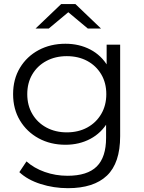

<svg xmlns="http://www.w3.org/2000/svg" viewBox="-20 -751 725 969"><path d="M323 198.7Q251.3 198.7 185.2 177.7Q119.1 156.7 77.6 117.8L113.7 63.6Q151.4 97.5 205.8 116.8Q260.3 136.1 320.7 136.1Q420.8 136.1 468.1 89.3Q515.4 42.5 515.4 -55.5V-185.8L525.4 -275.8L518.2 -366.4V-525.5H586.4V-63.6Q586.4 71.6 519.8 135.2Q453.2 198.7 323 198.7ZM310.3 -20.4Q234.9 -20.4 175.1 -52.9Q115.3 -85.4 80.7 -143Q46.1 -200.5 46.1 -275.8Q46.1 -351.5 80.7 -408.8Q115.3 -466.2 175.1 -498.2Q234.9 -530.2 310.3 -530.2Q379.9 -530.2 435.8 -501Q491.7 -471.9 525.1 -415.1Q558.4 -358.3 558.4 -275.8Q558.4 -193.7 525.1 -136.7Q491.7 -79.7 435.8 -50.1Q379.9 -20.4 310.3 -20.4ZM317.1 -83Q375.4 -83 420.3 -107.4Q465.1 -131.8 490.8 -175.5Q516.5 -219.1 516.5 -275.8Q516.5 -332.9 490.8 -376.1Q465.1 -419.3 420.3 -443.5Q375.4 -467.6 317.1 -467.6Q259.7 -467.6 214.3 -443.5Q169 -419.3 143.3 -376.1Q117.6 -332.9 117.6 -275.8Q117.6 -219.1 143.3 -175.5Q169 -131.8 214.3 -107.4Q259.7 -83 317.1 -83ZM159.4 -607 288.8 -730.6H360.5L489.8 -607H423.2L296.7 -712.6H352.6L226.1 -607Z"/></svg>

Font: Montserrat Thin
Style: Regular
Weight: 100
Designer: Julieta Ulanovsky
Foundry: Julieta Ulanovsky
Version: Version 9.000